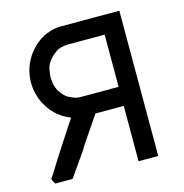

<svg xmlns="http://www.w3.org/2000/svg" viewBox="-101 -784 826 864"><g transform="rotate(-15 311.5 -351.5)"><path d="M253.9 -690.4H531.2V-13.7H512.7H509.8H506.8H497.1H487.3H481.4H474.6H465.8H458H439.5V-271.5H423.8H387.7H361.3H334H316.4H307.6Q245.1 -178.7 233.4 -162.1Q221.7 -145.5 210 -125L137.7 -21.5L131.8 -13.7H123H121.1H119.1H108.4H96.7H89.8H82H72.3H62.5H51.8L45.9 -23.4L43.9 -27.3L39.1 -38.1Q46.9 -49.8 50.8 -54.7L87.9 -114.3Q106.4 -143.6 125 -171.9L177.7 -252.9Q195.3 -280.3 197.3 -282.2Q147.5 -300.8 113.3 -341.8Q98.6 -360.4 86.9 -381.8Q63.5 -429.7 63.5 -480.5Q63.5 -536.1 90.8 -585Q116.2 -629.9 157.2 -658.2Q178.7 -672.9 203.1 -680.7Q226.6 -689.5 253.9 -690.4ZM439.5 -603.5H419.9H388.7H357.4H325.2H293.9H286.1H265.6Q248 -602.5 234.4 -598.6Q219.7 -594.7 208 -585Q185.5 -570.3 168 -542Q159.2 -524.4 157.2 -503.9Q154.3 -484.4 154.3 -483.4Q155.3 -480.5 155.3 -478.5Q155.3 -476.6 155.3 -475.6V-470.7Q156.2 -444.3 168.9 -418Q184.6 -391.6 207 -377Q210.9 -375 227.5 -367.7Q244.1 -360.4 264.6 -360.4H289.1H312.5H343.8H375H418H439.5Z"/></g></svg>

Font: LeFont
Style: Default
Weight: 400
Designer: Leryon MEDIA
Version: Version 1.0